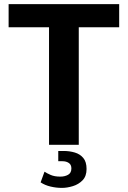

<svg xmlns="http://www.w3.org/2000/svg" viewBox="-20 -706 623 936"><path d="M219 0V-573H22V-686H561V-573H364V0ZM282 210Q254 210 226.5 203.5Q199 197 178 183L197 131Q209 139 227.5 147Q246 155 274 155Q296 155 312 146Q328 137 328 115Q328 97 315.5 88.5Q303 80 285 80H264V30H291Q319 30 344.5 37.5Q370 45 386 64Q402 83 402 118Q402 153 382.5 173Q363 193 335 201.5Q307 210 282 210Z"/></svg>

Font: Chivo Medium SemiBold
Style: Regular
Weight: 600
Version: Version 2.002